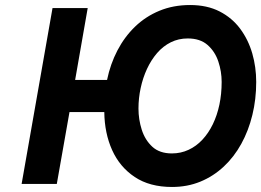

<svg xmlns="http://www.w3.org/2000/svg" viewBox="-20 -732 1040 764"><path d="M664.5 12Q575.5 12 516 -27.8Q456.5 -67.5 426.2 -134.8Q396 -202 395 -286H256.5L206 0H66L189 -700H329L279 -414H406Q419 -477 447.2 -531.2Q475.5 -585.5 517.5 -626Q559.5 -666.5 614.5 -689.2Q669.5 -712 736.5 -712Q804 -712 853.8 -686.5Q903.5 -661 935.8 -617.5Q968 -574 983.8 -519.5Q999.5 -465 999.5 -406Q999.5 -337 984.2 -274.5Q969 -212 940.2 -159.8Q911.5 -107.5 870.2 -69Q829 -30.5 777.2 -9.2Q725.5 12 664.5 12ZM664 -121.5Q699.5 -121.5 730.2 -135.8Q761 -150 785.2 -176Q809.5 -202 826.8 -237.5Q844 -273 853 -315.5Q862 -358 862 -406Q862 -447.5 848.8 -487.2Q835.5 -527 806 -553Q776.5 -579 727 -579Q690.5 -579 659.8 -563.8Q629 -548.5 605.2 -521Q581.5 -493.5 565 -458Q548.5 -422.5 539.8 -382Q531 -341.5 531 -300Q531 -257 544 -216Q557 -175 586 -148.2Q615 -121.5 664 -121.5Z"/></svg>

Font: Overpass ExtraBold
Style: Italic
Weight: 800
Italic angle: -10°
Designer: Delve Withrington, Dave Bailey, Thomas Jockin
Foundry: Delve Fonts LLC
Version: Version 4.000